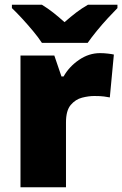

<svg xmlns="http://www.w3.org/2000/svg" viewBox="-20 -786 513 806"><path d="M400 -563Q416 -563 433 -561Q450 -559 458 -557L441 -377Q431 -379 416.5 -381Q402 -383 376 -383Q352 -383 324.5 -376Q297 -369 277 -345.5Q257 -322 257 -272V0H66V-553H208L238 -465H247Q270 -506 311.5 -534.5Q353 -563 400 -563ZM156 -606Q141 -629 118.5 -656Q96 -683 72.5 -708.5Q49 -734 30 -752V-766H156Q182 -750 203.5 -733Q225 -716 251 -693Q277 -716 300 -733.5Q323 -751 349 -766H473V-752Q456 -735 432.5 -709.5Q409 -684 386.5 -656.5Q364 -629 348 -606Z"/></svg>

Font: Noto Sans Ethiopic Black
Style: Regular
Weight: 900
Designer: Monotype Design Team
Foundry: Monotype Imaging Inc.
Version: Version 2.102; ttfautohint (v1.8.4.7-5d5b)